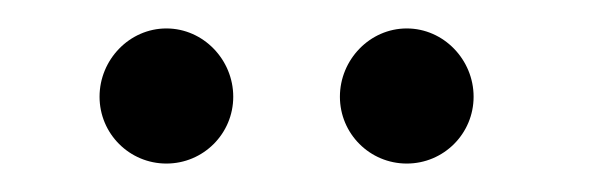

<svg xmlns="http://www.w3.org/2000/svg" viewBox="-20 -643 419 135"><path d="M50 -575C50 -549 71 -528 97 -528C123 -528 144 -549 144 -575C144 -601 123 -623 97 -623C71 -623 50 -601 50 -575ZM219 -575C219 -549 240 -528 266 -528C292 -528 313 -549 313 -575C313 -601 292 -623 266 -623C240 -623 219 -601 219 -575Z"/></svg>

Font: Libertinus Serif Display
Style: Regular
Weight: 400
Designer: Philipp H. Poll, Khaled Hosny
Foundry: Caleb Maclennan
Version: Version 7.050;RELEASE